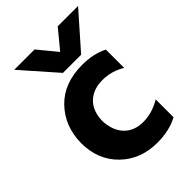

<svg xmlns="http://www.w3.org/2000/svg" viewBox="-217 -825 927 927"><g transform="rotate(-45 246.5 -361.0)"><path d="M337 -553H213L57 -730H196L275 -634L354 -730H493ZM297 8Q183 8 109 -64.5Q35 -137 35 -252Q37 -366 109 -440.5Q181 -515 306 -515Q383 -515 439 -486V-361Q386 -394 323 -394Q260 -394 222 -357.5Q184 -321 183 -252Q187 -185 223 -148Q259 -111 320 -111Q381 -111 439 -146V-24Q380 8 297 8Z"/></g></svg>

Font: Hind Colombo
Style: Bold
Weight: 700
Designer: Jyotish Sonowal, Aditi Pimprikar
Foundry: Indian Type Foundry
Version: Version 1.000;PS 1.0;hotconv 1.0.86;makeotf.lib2.5.63406; tt